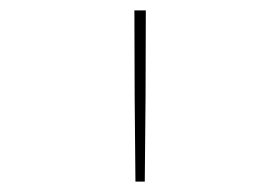

<svg xmlns="http://www.w3.org/2000/svg" viewBox="-20 -792 540 370"><path d="M241 -442Q240 -524 239.5 -606.5Q239 -689 239 -772H261Q261 -689 260.5 -606.5Q260 -524 259 -442Z"/></svg>

Font: Iosevka Curly Thin
Style: Regular
Weight: 100
Monospace: yes
Designer: Belleve Invis
Foundry: Belleve Invis
Version: Version 22.1.2; ttfautohint (v1.8.4)